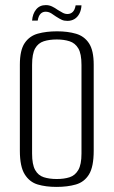

<svg xmlns="http://www.w3.org/2000/svg" viewBox="-20 -722 447 754"><path d="M202 12Q160 12 128 2.5Q96 -7 77 -37.5Q58 -68 58 -130V-468Q58 -525 77 -553Q96 -581 129 -590Q162 -599 204 -599Q246 -599 278.5 -589.5Q311 -580 329.5 -552Q348 -524 348 -468V-130Q348 -67 329.5 -37Q311 -7 278 2.5Q245 12 202 12ZM203 -19Q232 -19 253.5 -26Q275 -33 287.5 -54.5Q300 -76 300 -119V-467Q300 -511 287.5 -532Q275 -553 253 -560Q231 -567 203 -567Q174 -567 152 -560Q130 -553 118 -532Q106 -511 106 -467V-119Q106 -76 118 -54.5Q130 -33 152 -26Q174 -19 203 -19ZM245 -640Q232 -640 223 -644Q214 -648 200 -657Q192 -663 181.5 -669.5Q171 -676 159 -676Q147 -676 139 -667.5Q131 -659 128 -641H106Q108 -668 122 -685Q136 -702 160 -702Q173 -702 184.5 -696.5Q196 -691 207 -683Q217 -677 226 -672Q235 -667 245 -667Q257 -667 265.5 -675Q274 -683 277 -701H300Q299 -682 291.5 -668Q284 -654 272 -647Q260 -640 245 -640Z"/></svg>

Font: Alumni Sans Thin Light
Style: Regular
Weight: 300
Version: Version 1.018